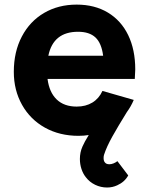

<svg xmlns="http://www.w3.org/2000/svg" viewBox="-20 -575 648 834"><path d="M186.5 -232Q194 -174 226.2 -143Q258.5 -112 313 -112Q352.5 -112 381.2 -129.5Q410 -147 425 -180L561 -141Q549 -112.5 531 -88Q492 -25 468 18Q443 63 432 97Q430 103 430 111.5Q430 124.5 436 131Q442 138.5 455 138.5Q463.5 138.5 473 134.8Q482.5 131 490 125L537 187Q521.5 215.5 489 230Q468.5 239.5 445 239.5Q418 239.5 393.5 227.8Q369 216 353 195Q340.5 179.5 333.8 158.8Q327 138 327 115.5Q327 87 338 62Q346.5 42 365.5 11.5Q345 15 321 15Q239 15 175.2 -20.5Q111.5 -56 75.8 -119.5Q40 -183 40 -263Q40 -350 74.8 -416.2Q109.5 -482.5 171.5 -518.8Q233.5 -555 313 -555Q391 -555 448.5 -520.5Q506 -486 536.8 -422.5Q567.5 -359 567.5 -273.5Q567.5 -260 565.5 -232ZM190 -333H428Q421 -387.5 394.8 -412.2Q368.5 -437 319 -437Q211.5 -437 190 -333Z"/></svg>

Font: Hauora ExtraBold
Style: Regular
Weight: 800
Designer: Wayne Shih
Foundry: WCYS
Version: Version 1.001